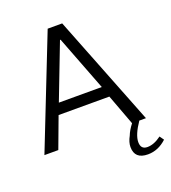

<svg xmlns="http://www.w3.org/2000/svg" viewBox="-162 -835 1040 1166"><g transform="rotate(-20 357.5 -252.0)"><path d="M375 -714.8 656.2 0H613.3Q562.5 74.2 562.5 121.1Q562.5 168 605.5 168Q648.4 168 695.3 132.8L714.8 160.2Q660.2 210.9 593.8 210.9Q507.8 210.9 507.8 132.8Q507.8 101.6 527.3 66.4Q539.1 35.2 566.4 0L492.2 -199.2H164.1L89.8 0H0L281.2 -714.8ZM468.8 -269.5 332 -625H328.1L191.4 -269.5Z"/></g></svg>

Font: 和音 by 宁静之雨，公众号njzyshare
Style: Regular
Weight: 400
Designer: Steve Matteson
Foundry: Ascender Corporation
Version: Version 6.00;June 8, 2018;FontCreator 11.0.0.2388 32-bit